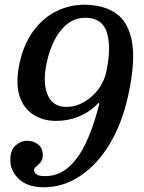

<svg xmlns="http://www.w3.org/2000/svg" viewBox="-20 -780 606 810"><path d="M123.5 -63Q123.5 -53.5 133 -45.2Q142.5 -37 170.5 -37Q224.5 -37 266.2 -72Q308 -107 339.2 -170.8Q370.5 -234.5 393 -319.5Q396 -332 398 -337.8Q400 -343.5 398 -345Q395.5 -346.5 391.8 -342Q388 -337.5 380 -330.5Q348.5 -302.5 307 -286.2Q265.5 -270 216.5 -270Q161 -270 119.8 -296.8Q78.5 -323.5 61.8 -377.2Q45 -431 62.5 -513Q80 -594.5 120.8 -649.5Q161.5 -704.5 217.2 -732.2Q273 -760 335.5 -760Q416 -760 468.5 -724.2Q521 -688.5 536.5 -605.5Q552 -522.5 521.5 -380Q495.5 -260 442.8 -172.5Q390 -85 318.2 -37.5Q246.5 10 164.5 10Q96.5 10 60 -24.5Q23.5 -59 23.5 -104.5Q23.5 -147 45.8 -166.5Q68 -186 93.5 -186Q121.5 -186 141 -170.5Q160.5 -155 160.5 -125.5Q160.5 -106.5 151.2 -95.5Q142 -84.5 132.8 -77.5Q123.5 -70.5 123.5 -63ZM177 -515Q159 -431.5 180.8 -380.2Q202.5 -329 259 -329Q298.5 -329 334 -349.2Q369.5 -369.5 394.8 -403.2Q420 -437 428.5 -477Q450.5 -581.5 430.8 -643.2Q411 -705 340 -705Q298 -705 265.2 -679.8Q232.5 -654.5 210.2 -611.2Q188 -568 177 -515Z"/></svg>

Font: Besley* Medium
Style: Italic
Weight: 500
Italic angle: -13°
Designer: Owen Earl
Foundry: indestructible type*
Version: Version 3.000; ttfautohint (v1.8.3)